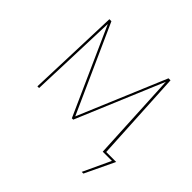

<svg xmlns="http://www.w3.org/2000/svg" viewBox="-201 -874 1284 1284"><g transform="rotate(45 441.5 -231.5)"><path d="M841 0 748 195H732L823 0H736L704 -629L445 -12H432L156 -628L134 0H118L141 -658H160L439 -37L700 -658H719L754 -15H848Z"/></g></svg>

Font: Ysabeau Thin
Style: Regular
Weight: 200
Designer: Christian Thalmann (Catharsis Fonts)
Version: Version 0.003